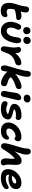

<svg xmlns="http://www.w3.org/2000/svg" viewBox="2045 -2845 813 4943"><g transform="rotate(90 2451.5 -373.5)"><path d="M263 13Q173 13 123 -25Q73 -63 59 -131.5Q45 -200 63 -290Q73 -340 85 -379Q97 -418 109.5 -454.5Q122 -491 132 -533Q142 -578 142.5 -605.5Q143 -633 149 -659Q155 -684 172 -699Q189 -714 223 -714Q271 -714 290.5 -678.5Q310 -643 292 -558Q284 -529 274.5 -500Q265 -471 254.5 -440.5Q244 -410 234 -374.5Q224 -339 216 -296Q204 -237 208 -203Q212 -169 231 -154Q250 -139 282 -139Q306 -139 321.5 -144Q337 -149 349.5 -154Q362 -159 376 -159Q404 -159 415 -137Q426 -115 420 -86Q411 -36 370 -11.5Q329 13 263 13ZM207 -339Q162 -322 143 -340.5Q124 -359 131 -394Q137 -423 152.5 -446.5Q168 -470 216 -486Q260 -501 310.5 -510Q361 -519 403 -519Q448 -519 474.5 -492Q501 -465 494 -430Q491 -412 478 -400Q465 -388 446 -386Q396 -383 356.5 -377.5Q317 -372 281.5 -363Q246 -354 207 -339Z M775 10Q707 10 658 -17.5Q609 -45 581 -91.5Q553 -138 544.5 -195Q536 -252 548 -312Q557 -356 572.5 -395.5Q588 -435 613 -476Q622 -492 636 -502Q650 -512 673 -512Q712 -512 732 -486Q752 -460 744 -422Q742 -410 736 -397.5Q730 -385 722.5 -371Q715 -357 708 -339.5Q701 -322 697 -300Q690 -266 691 -236Q692 -206 701.5 -184Q711 -162 731 -150Q751 -138 782 -138Q817 -138 846 -161Q875 -184 896.5 -228.5Q918 -273 930 -336Q935 -362 937.5 -380Q940 -398 942 -412.5Q944 -427 948 -443Q955 -476 971 -493.5Q987 -511 1021 -511Q1050 -511 1068 -493Q1086 -475 1091 -435Q1096 -395 1083 -330Q1060 -217 1016.5 -141.5Q973 -66 912 -28Q851 10 775 10ZM1011 -568Q969 -568 945.5 -600Q922 -632 932 -681Q939 -714 966 -735.5Q993 -757 1026 -757Q1060 -757 1080.5 -739.5Q1101 -722 1108.5 -695.5Q1116 -669 1111 -644Q1106 -616 1081.5 -592Q1057 -568 1011 -568ZM764 -564Q734 -564 713 -579Q692 -594 682 -619Q672 -644 678 -671Q685 -707 709.5 -729Q734 -751 768 -751Q805 -751 826.5 -733Q848 -715 856.5 -689Q865 -663 859 -637Q853 -609 830 -586.5Q807 -564 764 -564Z M1242 12Q1219 12 1201.5 -3Q1184 -18 1176 -44Q1168 -70 1175 -101Q1188 -170 1195.5 -225Q1203 -280 1203.5 -323.5Q1204 -367 1198 -400Q1191 -426 1190.5 -438.5Q1190 -451 1193 -465Q1197 -484 1214 -495.5Q1231 -507 1253 -507Q1283 -507 1303 -495Q1323 -483 1334 -455Q1345 -427 1346.5 -379Q1348 -331 1341 -259L1274 -237Q1305 -304 1344.5 -356Q1384 -408 1427 -443.5Q1470 -479 1513 -497.5Q1556 -516 1593 -516Q1643 -516 1655 -488.5Q1667 -461 1659 -419Q1655 -399 1638 -382.5Q1621 -366 1587 -357Q1523 -340 1480.5 -313.5Q1438 -287 1409.5 -252.5Q1381 -218 1361.5 -177.5Q1342 -137 1327 -90Q1313 -50 1301.5 -28Q1290 -6 1276.5 3Q1263 12 1242 12Z M2122 7Q2082 7 2036.5 -9Q1991 -25 1947.5 -52Q1904 -79 1869.5 -111Q1835 -143 1817 -176.5Q1799 -210 1805 -238Q1813 -279 1846 -319.5Q1879 -360 1927 -396.5Q1975 -433 2027.5 -461Q2080 -489 2127 -505Q2174 -521 2205 -521Q2243 -521 2262 -498.5Q2281 -476 2272 -435Q2268 -410 2249 -394Q2230 -378 2183 -365Q2139 -352 2101.5 -335.5Q2064 -319 2036 -301.5Q2008 -284 1991 -269Q1974 -254 1972 -244Q1971 -234 1985 -219Q1999 -204 2034 -187.5Q2069 -171 2130 -154Q2177 -143 2190.5 -114.5Q2204 -86 2198 -56Q2192 -27 2172.5 -10Q2153 7 2122 7ZM1739 10Q1715 10 1695 -1.5Q1675 -13 1666.5 -44.5Q1658 -76 1670 -133Q1678 -172 1698 -236.5Q1718 -301 1741.5 -380Q1765 -459 1784 -543Q1793 -578 1797.5 -601.5Q1802 -625 1804 -641.5Q1806 -658 1807.5 -671.5Q1809 -685 1812 -699Q1819 -729 1836.5 -744.5Q1854 -760 1884 -760Q1920 -760 1938.5 -739.5Q1957 -719 1958 -672Q1959 -625 1941 -546Q1930 -501 1917.5 -462Q1905 -423 1892.5 -387.5Q1880 -352 1868.5 -319.5Q1857 -287 1847.5 -256Q1838 -225 1831 -193Q1822 -148 1819.5 -119Q1817 -90 1810 -55Q1804 -25 1785 -7.5Q1766 10 1739 10Z M2404 10Q2376 10 2355 -3.5Q2334 -17 2325.5 -40Q2317 -63 2322 -89Q2335 -154 2343 -198.5Q2351 -243 2355.5 -276Q2360 -309 2365 -338.5Q2370 -368 2376 -400Q2382 -430 2402 -455.5Q2422 -481 2448 -497Q2474 -513 2498 -513Q2530 -513 2547.5 -489.5Q2565 -466 2557 -421Q2553 -401 2545 -364.5Q2537 -328 2526 -283.5Q2515 -239 2504.5 -194.5Q2494 -150 2485 -112.5Q2476 -75 2472 -53Q2466 -23 2449 -6.5Q2432 10 2404 10ZM2513 -577Q2462 -577 2436 -605.5Q2410 -634 2418 -676Q2425 -713 2455 -733Q2485 -753 2525 -753Q2560 -753 2582.5 -738Q2605 -723 2613 -701Q2621 -679 2617 -657Q2612 -628 2586.5 -602.5Q2561 -577 2513 -577Z M2781 10Q2699 10 2654.5 -7.5Q2610 -25 2595 -53Q2580 -81 2586 -112Q2590 -134 2606.5 -147.5Q2623 -161 2649 -161Q2663 -161 2676 -156Q2689 -151 2703.5 -144.5Q2718 -138 2738 -132.5Q2758 -127 2788 -127Q2834 -127 2866 -138Q2898 -149 2916 -169Q2908 -181 2883.5 -188.5Q2859 -196 2826.5 -204Q2794 -212 2761 -222.5Q2728 -233 2701 -250Q2674 -267 2661 -293.5Q2648 -320 2656 -359Q2665 -406 2695.5 -437.5Q2726 -469 2769.5 -487Q2813 -505 2862.5 -512.5Q2912 -520 2959 -519Q3026 -518 3051 -490Q3076 -462 3068 -423Q3063 -399 3047.5 -385.5Q3032 -372 3010 -372Q2996 -372 2986 -373.5Q2976 -375 2965 -376.5Q2954 -378 2934 -378Q2887 -378 2851.5 -367.5Q2816 -357 2793 -338Q2798 -324 2821 -316Q2844 -308 2876.5 -301Q2909 -294 2942.5 -284Q2976 -274 3004 -258Q3032 -242 3046.5 -215.5Q3061 -189 3053 -148Q3042 -92 3003.5 -57Q2965 -22 2907.5 -6Q2850 10 2781 10Z M3358 9Q3271 9 3217.5 -23.5Q3164 -56 3145 -112Q3126 -168 3139 -236Q3152 -299 3187 -350.5Q3222 -402 3273 -440Q3324 -478 3385 -498.5Q3446 -519 3510 -519Q3542 -519 3568.5 -507.5Q3595 -496 3608.5 -473Q3622 -450 3615 -414Q3608 -377 3587.5 -359Q3567 -341 3546 -341Q3530 -341 3523 -348Q3516 -355 3510 -361.5Q3504 -368 3490 -368Q3442 -368 3399 -345.5Q3356 -323 3327.5 -288Q3299 -253 3292 -215Q3287 -191 3292.5 -172Q3298 -153 3316.5 -142Q3335 -131 3371 -131Q3411 -131 3435 -141.5Q3459 -152 3473.5 -165Q3488 -178 3500.5 -188.5Q3513 -199 3530 -199Q3555 -199 3567.5 -183.5Q3580 -168 3573 -129Q3564 -88 3533.5 -56.5Q3503 -25 3458 -8Q3413 9 3358 9Z M3742 7Q3712 7 3693.5 -9.5Q3675 -26 3669.5 -56.5Q3664 -87 3672 -127Q3692 -225 3715 -302Q3738 -379 3758.5 -442.5Q3779 -506 3790 -559Q3799 -596 3800.5 -620.5Q3802 -645 3803.5 -665Q3805 -685 3809 -705Q3814 -727 3832 -743.5Q3850 -760 3885 -760Q3910 -760 3931 -740.5Q3952 -721 3959.5 -677.5Q3967 -634 3950 -563Q3940 -521 3922.5 -473Q3905 -425 3884.5 -359.5Q3864 -294 3845 -200L3823 -260Q3881 -352 3931.5 -410.5Q3982 -469 4027.5 -496.5Q4073 -524 4113 -524Q4169 -524 4194.5 -493.5Q4220 -463 4224 -406Q4228 -349 4220 -267Q4215 -210 4216.5 -175.5Q4218 -141 4222.5 -121Q4227 -101 4233 -85Q4237 -75 4238 -63Q4239 -51 4236 -40Q4232 -17 4210.5 -2.5Q4189 12 4156 12Q4115 12 4092.5 -10Q4070 -32 4062 -70Q4054 -108 4058 -156Q4064 -213 4066.5 -248Q4069 -283 4069.5 -304.5Q4070 -326 4068 -342Q4048 -338 4009.5 -300.5Q3971 -263 3921.5 -197.5Q3872 -132 3816 -38Q3799 -12 3782.5 -2.5Q3766 7 3742 7Z M4563 10Q4467 10 4413.5 -22.5Q4360 -55 4343 -109Q4326 -163 4339 -228Q4349 -282 4379.5 -333.5Q4410 -385 4456 -427Q4502 -469 4559.5 -494Q4617 -519 4683 -519Q4771 -519 4815 -472Q4859 -425 4843 -342Q4832 -286 4791 -251Q4750 -216 4693 -200.5Q4636 -185 4576 -185Q4507 -185 4479.5 -205.5Q4452 -226 4456 -250Q4459 -264 4467.5 -271.5Q4476 -279 4491 -279Q4501 -279 4516 -276Q4531 -273 4557 -273Q4589 -273 4621 -282Q4653 -291 4675.5 -307Q4698 -323 4702 -343Q4706 -364 4697 -374.5Q4688 -385 4662 -385Q4620 -385 4582 -361Q4544 -337 4517 -296Q4490 -255 4479 -206Q4475 -183 4481 -162Q4487 -141 4507 -129Q4527 -117 4565 -117Q4621 -117 4659 -127.5Q4697 -138 4722.5 -152.5Q4748 -167 4768 -178Q4788 -189 4805 -189Q4834 -189 4843 -168Q4852 -147 4847 -122Q4841 -96 4818 -72Q4795 -48 4757 -30Q4719 -12 4669.5 -1Q4620 10 4563 10Z"/></g></svg>

Font: Shantell Sans Light
Style: Bold Italic
Weight: 700
Italic angle: -11°
Version: Version 1.011;[c5ecc13dd]